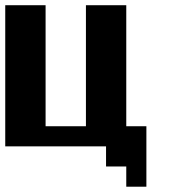

<svg xmlns="http://www.w3.org/2000/svg" viewBox="-20 -558 732 732"><path d="M461.4 153.8V76.7H384.3V0H0V-538.1H153.8V-76.7H307.6V-538.1H461.4V-76.7H538.1V153.8Z"/></svg>

Font: Good Old DOS
Style: Regular
Weight: 400
Designer: Vasily Draigo
Foundry: Vasily Draigo
Version: 1.0